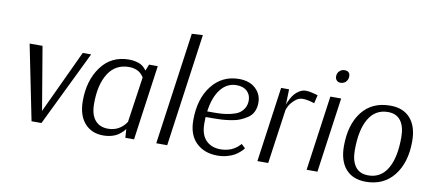

<svg xmlns="http://www.w3.org/2000/svg" viewBox="-69 -1001 2806 1260"><g transform="rotate(10 1334.0 -371.0)"><path d="M84 -500H170L241 -79L438 -500H494L251 0H185Z M868 0H810L806 -58Q800 -49 791.5 -40.5Q783 -32 766 -19Q749 -6 722 2Q695 10 663 10Q585 10 539 -43Q493 -96 493 -191Q493 -328 560.5 -419Q628 -510 746 -510Q770 -510 791 -505Q812 -500 824 -493.5Q836 -487 845.5 -478Q855 -469 858 -464.5Q861 -460 863 -457L880 -500H938ZM687 -39Q764 -39 809 -106L853 -409Q852 -411 849.5 -415.5Q847 -420 839 -428.5Q831 -437 821 -444Q811 -451 793 -456.5Q775 -462 755 -462Q664 -462 616.5 -387.5Q569 -313 569 -186Q569 -113 600 -76Q631 -39 687 -39Z M1089 0H1016L1121 -748L1194 -752Z M1595 -69Q1593 -66 1589 -60.5Q1585 -55 1570 -41.5Q1555 -28 1537 -17.5Q1519 -7 1489 1.5Q1459 10 1425 10Q1337 10 1283 -42Q1229 -94 1229 -192Q1229 -335 1298 -422.5Q1367 -510 1479 -510Q1549 -510 1589.5 -472Q1630 -434 1630 -378Q1630 -344 1617.5 -318Q1605 -292 1581 -276Q1557 -260 1531 -249.5Q1505 -239 1470.5 -234Q1436 -229 1409.5 -227.5Q1383 -226 1350 -226H1305Q1304 -212 1304 -183Q1304 -108 1340.5 -71Q1377 -34 1438 -34Q1463 -34 1485.5 -40Q1508 -46 1522.5 -54.5Q1537 -63 1548 -72Q1559 -81 1564 -87L1569 -93ZM1470 -467Q1406 -467 1364 -413.5Q1322 -360 1309 -264H1352Q1384 -264 1409.5 -266Q1435 -268 1466 -275Q1497 -282 1517 -294Q1537 -306 1551 -328.5Q1565 -351 1565 -382Q1565 -419 1540 -443Q1515 -467 1470 -467Z M1991 -439Q1944 -454 1912 -454Q1884 -454 1859.5 -431.5Q1835 -409 1825.5 -390.5Q1816 -372 1813 -361V-360L1762 0H1690L1760 -500H1813L1810 -397Q1811 -402 1814 -409.5Q1817 -417 1827 -436.5Q1837 -456 1849.5 -471Q1862 -486 1882 -498Q1902 -510 1925 -510Q1938 -510 1958 -506Q1978 -502 1991 -498L2004 -494Z M2120 -676Q2132 -687 2151 -687Q2169 -687 2179 -677Q2187 -668 2187 -651Q2187 -629 2170 -612Q2154 -601 2138 -601Q2120 -601 2111 -612Q2102 -622 2102 -638Q2102 -662 2120 -676ZM2090 0H2018L2088 -500H2160Z M2668 -304Q2668 -162 2600 -76Q2532 10 2413 10Q2326 10 2279 -44Q2232 -98 2232 -196Q2232 -339 2298.5 -424.5Q2365 -510 2487 -510Q2574 -510 2621 -456Q2668 -402 2668 -304ZM2479 -466Q2395 -466 2351 -392Q2307 -318 2307 -182Q2307 -112 2335.5 -73Q2364 -34 2422 -34Q2505 -34 2549 -107.5Q2593 -181 2593 -317Q2593 -388 2564.5 -427Q2536 -466 2479 -466Z"/></g></svg>

Font: Arsenal
Style: Italic
Weight: 400
Italic angle: -9.10001°
Designer: Andrij Shevchenko
Foundry: Stairsfor
Version: Version 2.001;PS 002.001;hotconv 1.0.88;makeotf.lib2.5.64775